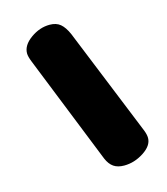

<svg xmlns="http://www.w3.org/2000/svg" viewBox="-106 -769 758 869"><g transform="rotate(-15 273.0 -334.5)"><path d="M291 -620 497 -112Q505 -91 505 -76Q505 -40 461 -11.5Q417 17 369 17Q339 17 320 4Q301 -9 289 -37L86 -545Q75 -572 75 -587Q75 -625 117.5 -655.5Q160 -686 207 -686Q238 -686 257 -670Q276 -654 291 -620Z"/></g></svg>

Font: Coiny
Style: Regular
Weight: 400
Version: Version 001.001